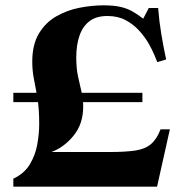

<svg xmlns="http://www.w3.org/2000/svg" viewBox="-20 -700 681 720"><path d="M582 -215H617L569 0H30V-30Q71 -49 92 -84Q113 -119 120 -159.5Q127 -200 127 -235Q127 -292 120.5 -331Q114 -370 107.5 -402Q101 -434 101 -469Q101 -533 126 -574.5Q151 -616 191.5 -639Q232 -662 278.5 -671Q325 -680 368 -680Q407 -680 432.5 -674Q458 -668 477 -657Q496 -646 517 -630L538 -670H573Q577 -619 585 -571.5Q593 -524 603 -477L570 -467Q567 -474 559 -493.5Q551 -513 537 -537.5Q523 -562 501.5 -585.5Q480 -609 451 -624.5Q422 -640 383 -640Q341 -640 315.5 -620.5Q290 -601 278 -566Q266 -531 266 -485Q266 -444 272.5 -413.5Q279 -383 285.5 -356.5Q292 -330 292 -300Q292 -236 256.5 -192Q221 -148 173 -130H393Q451 -130 487.5 -135.5Q524 -141 546 -159.5Q568 -178 582 -215ZM30 -352H514V-317H30Z"/></svg>

Font: Brygada 1918
Style: Regular
Weight: 400
Designer: Mateusz Machalski | Borys Kosmynka | Przemek Hoffer
Foundry: NIEPODLEGLA 2018
Version: Version 3.006